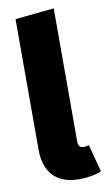

<svg xmlns="http://www.w3.org/2000/svg" viewBox="-88 -805 482 866"><g transform="rotate(-10 152.5 -371.5)"><path d="M202 18C243 18 280 11 305 0L272 -126C266 -124 258 -122 248 -122C231 -122 223 -132 223 -151V-761L45 -743V-145C45 -40 101 18 202 18Z"/></g></svg>

Font: Fira Sans ExtraBold
Style: Regular
Weight: 800
Designer: bBox Type GmbH & Carrois Corporate GbR & Edenspiekermann AG
Foundry: bBox Type GmbH & Carrois Corporate GbR & Edenspiekermann AG
Version: Version 4.300;PS 004.300;hotconv 1.0.88;makeotf.lib2.5.64775